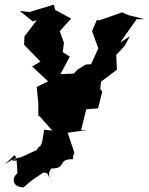

<svg xmlns="http://www.w3.org/2000/svg" viewBox="-22 -570 641 826"><path d="M41 97 49 111 53 176C27 194 30 236 80 236C105 214 100 215 165 172C192 178 168 163 203 210C161 164 231 139 189 154C269 161 221 113 291 115C300 95 282 124 298 87L269 1L357 -11L327 -10L349 -100L400 -104L418 -176L409 -188L413 -219L481 -270L478 -334L514 -372L537 -414L495 -387L567 -489L572 -487L599 -488L530 -505L503 -517C470 -505 437 -493 403 -482L395 -485L374 -436L401 -362L370 -294L346 -292L311 -270L258 -213L305 -254L238 -251L278 -326L248 -346L253 -386L235 -436L284 -490L216 -527L209 -550L104 -518L63 -523L119 -478L136 -483L83 -413L82 -377L152 -305L116 -284L109 -291L185 -220L136 -196L143 -123V-72L149 -69L203 -8L168 -12L159 42C141 84 160 37 134 78C123 77 57 120 20 118C88 135 88 75 -2 137Z"/></svg>

Font: Asimov Aggro
Style: It
Weight: 500
Designer: Google
Version: Version 2.000980; 2014